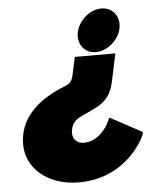

<svg xmlns="http://www.w3.org/2000/svg" viewBox="-56 -580 789 919"><g transform="rotate(-5 338.5 -120.0)"><path d="M343.3 -427C331.4 -371 366.6 -324 421.4 -324C476.2 -324 531.4 -371 543.3 -427C555.2 -483 519.9 -530 465.2 -530C410.4 -530 355.2 -483 343.3 -427ZM610.2 86 612.2 76.6 457.9 -6.5 449.6 11.3C430.8 51.5 388.5 103 326.6 103C289.6 103 266.4 75.8 274.8 36C287.5 -23.4 330.3 -21 407.3 -64.4C465.6 -97.4 477.7 -141.9 487 -186L513.4 -310H318.4L303.3 -239C296.1 -205.1 291.6 -187.8 264.1 -176.8C157.9 -135.2 63.6 -71.1 40.8 36C8.6 187.9 130.4 290 285.9 290C519.1 290 607.6 98.3 610.2 86Z"/></g></svg>

Font: Hussar Nova
Style: 96
Weight: 700
Foundry: Cannot Into Space Fonts
Version: Version 0.99